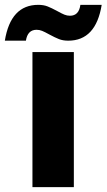

<svg xmlns="http://www.w3.org/2000/svg" viewBox="-59 -773 440 793"><path d="M246 -558V0H75V-558ZM99 -753Q121 -753 137.5 -746.5Q154 -740 178 -727Q196 -717 207 -712.5Q218 -708 230 -708Q267 -708 273 -753H361Q337 -605 223 -605Q201 -605 184.5 -611.5Q168 -618 144 -631Q126 -641 115 -645.5Q104 -650 92 -650Q55 -650 48 -605H-39Q-15 -753 99 -753Z"/></svg>

Font: Poppins A&M
Style: Bold-A&M
Weight: 700
Designer: Ninad Kale (Devanagari), Jonny Pinhorn (Latin)
Foundry: Indian Type Foundry
Version: 4.004